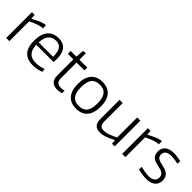

<svg xmlns="http://www.w3.org/2000/svg" viewBox="206 -1757 2848 2848"><g transform="rotate(45 1630.0 -333.0)"><path d="M79 -540H135L140 -467H144Q204 -498 251 -520Q298 -542 341 -549H363V-484H340Q294 -478 244 -458.5Q194 -439 146 -414V0H79Z M642 9Q522 9 460.5 -59.5Q399 -128 399 -261Q399 -401 459.5 -475Q520 -549 635 -549Q732 -549 782 -488.5Q832 -428 832 -310Q832 -287 831 -271Q830 -255 827 -244H465Q470 -143 514.5 -95.5Q559 -48 650 -48Q687 -48 727 -55Q767 -62 809 -77L814 -23Q776 -8 730 0.5Q684 9 642 9ZM633 -495Q477 -495 466 -294H769Q769 -401 736 -448Q703 -495 633 -495Z M1155 8Q1083 8 1045.5 -29.5Q1008 -67 1008 -140V-480H892V-540H1011L1021 -669L1075 -677V-540H1240V-480H1075V-153Q1075 -49 1172 -49Q1188 -49 1206.5 -51.5Q1225 -54 1245 -60V-4Q1198 8 1155 8Z M1552 10Q1435 10 1373.5 -62Q1312 -134 1312 -270Q1312 -406 1373.5 -478Q1435 -550 1552 -550Q1669 -550 1730.5 -478Q1792 -406 1792 -270Q1792 -134 1730.5 -62Q1669 10 1552 10ZM1552 -47Q1640 -47 1682 -101Q1724 -155 1724 -270Q1724 -385 1682 -439Q1640 -493 1552 -493Q1464 -493 1422 -439Q1380 -385 1380 -270Q1380 -156 1422 -101.5Q1464 -47 1552 -47Z M2050 10Q1917 10 1917 -137V-540H1984V-159Q1984 -101 2004.5 -75.5Q2025 -50 2072 -50Q2124 -50 2177 -70.5Q2230 -91 2287 -119V-540H2354V0H2298L2293 -67H2289Q2247 -47 2215.5 -32.5Q2184 -18 2157 -8.5Q2130 1 2105 5.5Q2080 10 2050 10Z M2512 -540H2568L2573 -467H2577Q2637 -498 2684 -520Q2731 -542 2774 -549H2796V-484H2773Q2727 -478 2677 -458.5Q2627 -439 2579 -414V0H2512Z M3026 11Q2992 11 2953.5 6Q2915 1 2852 -12V-69Q2899 -58 2941.5 -51Q2984 -44 3022 -44Q3085 -44 3118 -69.5Q3151 -95 3151 -143Q3151 -168 3142 -185.5Q3133 -203 3117.5 -215Q3102 -227 3080 -234.5Q3058 -242 3033 -247Q3003 -253 2972 -261Q2941 -269 2916 -285Q2891 -301 2875 -329Q2859 -357 2859 -403Q2859 -473 2909.5 -513Q2960 -553 3049 -553Q3064 -553 3078.5 -552Q3093 -551 3110 -548.5Q3127 -546 3147.5 -542.5Q3168 -539 3197 -533L3194 -476Q3145 -487 3113 -491.5Q3081 -496 3053 -496Q2990 -496 2957.5 -472.5Q2925 -449 2925 -404Q2925 -377 2935 -360Q2945 -343 2963 -332Q2981 -321 3004.5 -315Q3028 -309 3055 -303Q3089 -295 3118.5 -284.5Q3148 -274 3170 -256.5Q3192 -239 3204.5 -212Q3217 -185 3217 -145Q3217 -72 3166.5 -30.5Q3116 11 3026 11Z"/></g></svg>

Font: Encode Sans Normal
Style: Light
Weight: 300
Designer: Pablo Impallari, Andres Torresi
Foundry: Pablo Impallari, Andres Torresi
Version: Version 1.000; ttfautohint (v1.00) -l 8 -r 50 -G 200 -x 14 -